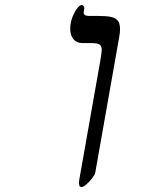

<svg xmlns="http://www.w3.org/2000/svg" viewBox="-20 -744 640 771"><path d="M459 -597 362.5 -50.5Q361 -42.5 350.5 -28.8Q340 -15 327.5 -4Q315 7 308.5 7Q303 7 300.2 4Q297.5 1 298 -4Q297 -5 297 -9.5Q297 -11.5 298 -20.5L382.5 -498.5Q388.5 -533 388.5 -544Q388.5 -559.5 379.5 -565.2Q370.5 -571 346 -571H311Q287.5 -571 274.8 -586.8Q262 -602.5 262 -628.5Q262 -640 264 -650Q267 -668 275 -685.2Q283 -702.5 292.2 -713.2Q301.5 -724 308 -724Q313 -724 316.2 -718.5Q319.5 -713 318.5 -709.5L316.5 -697.5Q316 -696 316 -693.5Q316 -680 337.5 -680H374.5Q407.5 -680 426 -676Q444.5 -672 453.2 -660.8Q462 -649.5 462 -627.5Q462 -612.5 458.5 -593.5Z"/></svg>

Font: JuliaMono MediumItalic
Style: Regular
Weight: 500
Italic angle: -9°
Monospace: yes
Designer: cormullion
Foundry: corm
Version: Version 0.049; ttfautohint (v1.8.4)